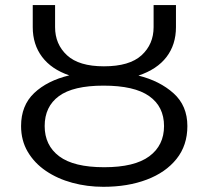

<svg xmlns="http://www.w3.org/2000/svg" viewBox="-20 -717 811 747"><path d="M382.3 9.8Q318.8 9.8 261.2 -5.9Q203.6 -21.5 158.7 -52Q113.8 -82.5 87.9 -126.5Q62 -170.4 62 -226.6Q62 -306.6 113 -355Q164.1 -403.3 249.5 -423.8Q180.2 -447.3 143.8 -495.6Q107.4 -543.9 107.4 -611.3V-697.3H194.3V-611.3Q194.3 -544.9 240.7 -502Q287.1 -459 384.3 -459Q483.9 -459 530.8 -502Q577.6 -544.9 577.6 -611.3V-697.3H664.6V-611.3Q664.6 -543.5 627.9 -495.4Q591.3 -447.3 518.6 -422.9Q601.6 -402.3 655.3 -354Q709 -305.7 709 -226.6Q709 -151.4 666.7 -98.6Q624.5 -45.9 550.8 -18.1Q477.1 9.8 382.3 9.8ZM385.3 -66.4Q503.4 -66.4 560.8 -108.9Q618.2 -151.4 618.2 -226.6Q618.2 -302.2 560.5 -343Q502.9 -383.8 382.8 -383.8Q264.6 -383.8 209.2 -343Q153.8 -302.2 153.8 -226.6Q153.8 -151.4 210.4 -108.9Q267.1 -66.4 385.3 -66.4Z"/></svg>

Font: Lunasima
Style: Regular
Weight: 400
Designer: The DocRepair Project, Monotype Design Team
Foundry: Google
Version: Version 2.009